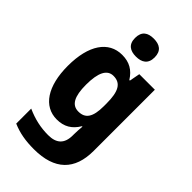

<svg xmlns="http://www.w3.org/2000/svg" viewBox="-298 -924 1187 1187"><g transform="rotate(45 295.5 -330.0)"><path d="M297 -834C246 -834 212 -813 212 -755C212 -698 247 -677 297 -677C347 -677 383 -698 383 -755C383 -813 348 -834 297 -834ZM230 -625C112 -625 40 -521 40 -339C40 -161 111 -56 226 -56C289 -56 333 -82 366 -137H370C368 -115 366 -87 366 -66V-57C366 17 328 50 257 50C191 50 132 37 67 8V139C125 164 183 174 256 174C438 174 525 85 525 -80V-615H389L376 -546H371C337 -600 293 -625 230 -625ZM284 -495C348 -495 374 -449 374 -343V-320C374 -224 346 -185 286 -185C229 -185 202 -233 202 -336C202 -442 229 -495 284 -495Z"/></g></svg>

Font: Noto Sans Malayalam UI SemiCondensed ExtraBold
Style: Regular
Weight: 800
Width: 4
Designer: Jelle Bosma - Monotype Design Team
Foundry: Monotype Imaging Inc.
Version: Version 2.104